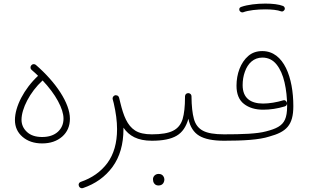

<svg xmlns="http://www.w3.org/2000/svg" viewBox="-20 -777 1701 1054"><path d="M62 -118.2C62 -80.6 75.7 -49.8 103.5 -25.9C131.3 -2 167 10.3 211.4 10.3C255.9 10.3 292.5 -2 321.3 -26.9C349.6 -51.8 363.8 -84.5 363.8 -125.5C363.8 -210.4 287.1 -325.2 177.2 -420.4C173.8 -423.3 170.4 -424.8 166 -424.8C165.5 -424.8 158.2 -425.8 151.9 -418.5C148.9 -415 147.5 -411.6 147.5 -407.2C147.5 -406.7 146.5 -399.4 153.8 -393.1C166 -382.8 177.7 -372.1 189 -360.8C112.3 -289.6 62 -191.9 62 -118.2ZM98.1 -119.6C98.1 -179.7 143.1 -270.5 213.9 -335.4C250 -296.9 278.3 -259.3 298.3 -222.2C318.4 -185.1 328.6 -152.8 328.6 -126C328.6 -96.7 318.4 -72.8 297.9 -53.7C276.9 -34.7 248 -24.9 211.4 -24.9C175.3 -24.9 147.5 -34.2 127.9 -52.7C107.9 -71.3 98.1 -93.8 98.1 -119.6Z M598.6 -232.4C601.1 -224.1 603 -216.3 604.5 -210C616.2 -159.2 622.6 -111.8 622.6 -68.4C622.6 7.8 605 69.8 569.3 118.2C533.7 166 484.9 200.2 423.8 221.2C415.5 223.6 411.6 231.4 411.6 237.3C411.6 239.3 412.1 241.7 413.1 244.1C415.5 252.4 423.8 256.3 429.7 256.3C431.6 256.3 433.6 255.9 435.5 255.4C503.4 232.4 557.6 193.8 597.7 139.2C637.7 84.5 657.7 15.1 657.7 -68.4V-76.2C688.5 -31.2 734.9 -4.4 813.5 -4.4H814C825.7 -4.4 831.5 -10.3 831.5 -22C831.5 -33.7 825.7 -39.6 814 -39.6H813.5C773.9 -39.6 743.7 -46.4 721.7 -60.5C678.2 -88.4 658.2 -141.1 640.6 -212.9C638.2 -222.2 636.2 -231.4 633.8 -240.7C631.3 -249 626 -253.4 617.7 -253.9C617.2 -254.4 616.2 -254.4 615.2 -254.4C614.3 -254.4 613.3 -254.4 612.3 -253.9C609.4 -253.4 606.9 -252 604.5 -250C602.1 -247.6 600.1 -245.1 599.1 -242.2C598.6 -240.2 598.1 -238.3 598.1 -236.8C598.1 -235.4 598.1 -233.9 598.6 -232.4Z M795.9 -22C795.9 -12.2 804.2 -4.4 814 -4.4C874 -4.4 919.4 -13.7 950.2 -32.2C981 -50.3 1002 -81.5 1014.2 -125C1023.4 -80.6 1043.5 -49.8 1073.7 -31.7C1103.5 -13.7 1148.9 -4.4 1209.5 -4.4H1210C1221.7 -4.4 1227.5 -10.3 1227.5 -22C1227.5 -33.7 1221.7 -39.6 1210 -39.6H1209.5C1158.2 -39.6 1119.6 -45.9 1094.7 -59.1C1069.3 -72.3 1052.7 -93.8 1044.4 -124.5C1036.1 -154.8 1031.7 -195.8 1031.2 -247.6V-249C1031.2 -257.3 1024.4 -265.1 1015.1 -265.6H1012.7C1004.4 -265.6 996.1 -259.8 995.6 -248.5V-243.2C995.6 -192.9 991.2 -152.8 982.4 -123C973.1 -93.3 955.6 -71.8 929.7 -59.1C903.8 -45.9 865.2 -39.6 814 -39.6C804.2 -39.6 795.9 -32.2 795.9 -22ZM819.8 206.5C819.8 211.9 821.3 216.8 821.8 221.2C825.2 231.4 834 241.2 850.1 241.2C875 241.2 882.3 221.7 882.3 207.5C882.3 201.7 880.4 196.3 877 190.9C872.6 183.6 864.3 177.7 851.1 177.7C831.5 177.7 819.8 192.4 819.8 206.5Z M1192.4 -22C1192.4 -12.2 1200.2 -4.4 1210 -4.4C1313.5 -4.4 1403.3 -9.3 1458 -27.3C1551.3 -52.7 1590.3 -88.9 1590.3 -194.3C1590.3 -349.1 1539.6 -496.6 1419.9 -496.6C1389.2 -496.6 1363.8 -487.8 1342.8 -469.7C1300.8 -433.6 1278.3 -371.6 1278.3 -306.6C1278.3 -261.2 1292 -227.5 1319.3 -206.5C1346.2 -185.5 1381.3 -174.8 1424.8 -174.8C1463.4 -174.8 1502.9 -180.7 1543.5 -192.9C1552.7 -195.3 1555.7 -204.1 1555.7 -209.5C1555.7 -211.4 1555.2 -213.4 1554.7 -214.8C1552.2 -222.7 1544.9 -227.1 1539.6 -227.1C1538.1 -227.1 1536.1 -226.6 1534.2 -226.1C1500.5 -215.8 1458 -208.5 1424.8 -208.5C1356.4 -208.5 1312 -237.8 1312 -309.6C1312 -335.4 1315.9 -359.9 1324.2 -382.8C1340.3 -429.2 1373 -460.9 1420.4 -460.9C1452.1 -460.9 1478 -448.2 1498 -423.3C1518.1 -398.4 1532.7 -365.2 1542 -324.7C1551.3 -284.2 1556.2 -240.2 1556.2 -193.8C1556.2 -162.1 1552.2 -137.7 1544.4 -120.6C1528.8 -85.4 1495.1 -69.8 1439.9 -55.7C1391.6 -42.5 1309.1 -39.6 1210 -39.6C1198.2 -39.6 1192.4 -33.7 1192.4 -22ZM1294.4 -719.7C1297.9 -712.4 1304.7 -709 1310.1 -709C1311.5 -709 1313 -709 1314.5 -709.5C1343.8 -720.7 1391.1 -725.6 1436.5 -725.6C1471.2 -725.6 1503.9 -722.2 1522.9 -714.8C1524.4 -714.4 1526.4 -713.9 1527.8 -713.9C1531.7 -713.9 1537.6 -716.3 1541.5 -722.7C1543 -725.1 1543.5 -727.1 1543.5 -729.5C1543.5 -733.4 1542 -740.2 1534.2 -744.1C1510.7 -753.4 1475.6 -757.3 1436.5 -757.3C1390.1 -757.3 1339.4 -751.5 1304.7 -739.3C1297.4 -736.8 1293.5 -732.4 1293.5 -726.1C1293.5 -724.1 1293.9 -722.2 1294.4 -719.7Z"/></svg>

Font: Mikhak ExtraLight
Style: Regular
Weight: 200
Designer: Amin Abedi
Version: Version 3.2